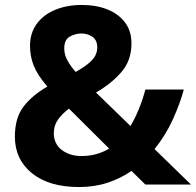

<svg xmlns="http://www.w3.org/2000/svg" viewBox="-20 -744 790 774"><path d="M310 -724Q368 -724 413 -706Q458 -688 484 -653.5Q510 -619 510 -569Q510 -500 469 -453Q428 -406 367 -371L506 -236Q526 -270 541 -307.5Q556 -345 566 -383H721Q706 -327 677 -263Q648 -199 603 -143L750 0H566L510 -55Q467 -25 414 -7.5Q361 10 299 10Q177 10 108.5 -46Q40 -102 40 -193Q40 -269 75 -314.5Q110 -360 171 -395Q132 -440 116.5 -478Q101 -516 101 -559Q101 -610 127.5 -647Q154 -684 201.5 -704Q249 -724 310 -724ZM309 -609Q284 -609 261.5 -596.5Q239 -584 239 -549Q239 -524 251.5 -501Q264 -478 285 -454Q327 -477 349.5 -500Q372 -523 372 -553Q372 -583 352 -596Q332 -609 309 -609ZM258 -306Q230 -285 213.5 -261.5Q197 -238 197 -207Q197 -164 229 -139.5Q261 -115 309 -115Q341 -115 369 -123Q397 -131 420 -145Z"/></svg>

Font: Noto IKEA Arabic
Style: Bold
Weight: 700
Designer: Monotype Design Team
Foundry: Monotype Imaging Inc.
Version: Version 1.200